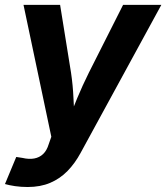

<svg xmlns="http://www.w3.org/2000/svg" viewBox="-38 -561 683 789"><path d="M-17.6 195.3 28.8 84 54.2 87.9Q81.1 94.2 102.5 90.3Q124 86.4 139.2 72Q154.3 57.6 162.1 31.7L172.9 1L58.6 -541H209L253.9 -262.2Q261.7 -210 263.9 -157.7Q266.1 -105.5 270.5 -48.8H235.4Q257.8 -105.5 279.5 -158Q301.3 -210.4 327.1 -262.2L467.8 -541H625L293.5 66.9Q270 110.4 239.3 141.8Q208.5 173.3 168.2 190.4Q127.9 207.5 75.7 207.5Q48.3 207.5 23.7 203.9Q-1 200.2 -17.6 195.3Z"/></svg>

Font: Inter 17pt
Style: Bold Italic
Weight: 700
Italic angle: -9.3988°
Version: Version 4.001;git-66647c0bb